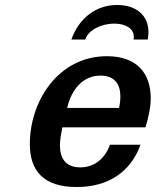

<svg xmlns="http://www.w3.org/2000/svg" viewBox="-20 -739 626 772"><path d="M574 -580C576 -590 577 -600 577 -610C577 -676 529 -719 451 -719C368 -719 298 -668 267 -580H323C334 -617 385 -644 440 -644C487 -644 518 -623 518 -592C518 -587 518 -582 517 -580ZM100 -160C100 -52 155 13 288 13C415 13 505 -47 545 -157H422C404 -105 362 -66 303 -66C243 -66 221 -104 221 -154C221 -177 226 -203 231 -227H565C576 -265 586 -303 586 -344C586 -443 532 -513 410 -513C215 -513 100 -333 100 -160ZM250 -305C268 -382 315 -435 384 -435C444 -435 464 -397 464 -351C464 -336 462 -321 459 -305Z"/></svg>

Font: Perun SemiBold Italic
Style: Regular
Weight: 400
Italic angle: -12°
Foundry: Copyright (c) Stefan Peev, Context Ltd, 2016
Version: Version 1.026